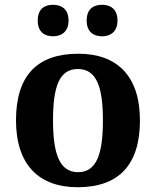

<svg xmlns="http://www.w3.org/2000/svg" viewBox="-20 -774 654 804"><path d="M408 -622C440 -622 472 -639 472 -688C472 -738 440 -754 408 -754C373 -754 343 -738 343 -688C343 -639 373 -622 408 -622ZM202 -622C235 -622 267 -639 267 -688C267 -738 235 -754 202 -754C168 -754 138 -738 138 -688C138 -639 168 -622 202 -622ZM305 10C476 10 566 -82 566 -270C566 -458 468 -549 308 -549C136 -549 47 -458 47 -270C47 -82 145 10 305 10ZM307 -53C230 -53 202 -128 202 -270C202 -413 229 -485 306 -485C383 -485 411 -413 411 -270C411 -128 384 -53 307 -53Z"/></svg>

Font: Noto Serif Lao
Style: Bold
Weight: 700
Designer: Monotype Design Team
Foundry: Monotype Imaging Inc.
Version: Version 2.003